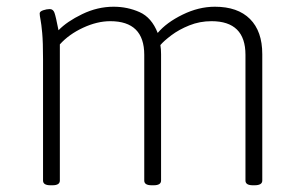

<svg xmlns="http://www.w3.org/2000/svg" viewBox="-20 -549 888 571"><path d="M130 2Q108 2 108 -12V-373Q108 -424 105.5 -451Q103 -478 100.5 -490.5Q98 -503 98 -509Q98 -515 108.5 -518.5Q119 -522 128 -522Q138 -522 142 -511Q146 -500 154 -459Q179 -485 224.5 -507Q270 -529 318 -529Q359 -529 395 -513Q431 -497 449 -451Q475 -482 523 -505.5Q571 -529 619 -529Q687 -529 723.5 -492.5Q760 -456 760 -388V-12Q760 2 737 2H732Q710 2 710 -12V-386Q710 -486 609 -486Q574 -486 543 -473.5Q512 -461 489.5 -444Q467 -427 457 -415Q459 -403 459 -388V-12Q459 2 437 2H431Q409 2 409 -12V-386Q409 -486 308 -486Q269 -486 227 -466.5Q185 -447 158 -417V-12Q158 2 136 2Z"/></svg>

Font: Asap ExtraLight
Style: Regular
Weight: 200
Designer: Pablo Cosgaya
Foundry: Omnibus-Type
Version: Version 3.001; ttfautohint (v1.8.4.7-5d5b)